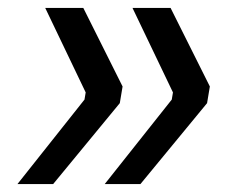

<svg xmlns="http://www.w3.org/2000/svg" viewBox="-20 -503 582 484"><path d="M314 -483H410L509 -285L502 -243L334 -39H244L413 -252L416 -270ZM94 -483H190L289 -285L282 -243L114 -39H24L193 -252L196 -270Z"/></svg>

Font: Sora Variable Italic
Style: Regular
Weight: 400
Designer: Jonathan Barnbrook, Julián Moncada
Foundry: Barnbrook Fonts
Version: Version 2.000